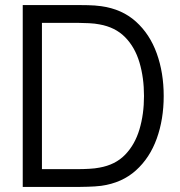

<svg xmlns="http://www.w3.org/2000/svg" viewBox="-20 -740 712 760"><path d="M70 0V-720H288.5Q300 -720 327.8 -719.5Q355.5 -719 381 -715.5Q463 -704 518 -654.5Q573 -605 600.5 -528.5Q628 -452 628 -360Q628 -268 600.5 -191.5Q573 -115 518 -65.5Q463 -16 381 -4.5Q356 -1.5 327.5 -0.8Q299 0 288.5 0ZM146 -70.5H288.5Q309 -70.5 332.8 -71.8Q356.5 -73 373.5 -76.5Q436.5 -87.5 475.2 -127.5Q514 -167.5 532 -227.8Q550 -288 550 -360Q550 -432.5 532 -493Q514 -553.5 475 -593Q436 -632.5 373.5 -643.5Q356.5 -647 332.2 -648.2Q308 -649.5 288.5 -649.5H146Z"/></svg>

Font: Cns Manrope
Style: Regular
Weight: 400
Designer: Mikhail Sharanda
Foundry: Mikhail Sharanda
Version: Version 4.504